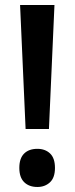

<svg xmlns="http://www.w3.org/2000/svg" viewBox="-20 -734 297 765"><path d="M175 -220H82L60 -714H197ZM57 -65Q57 -103 76 -122Q95 -141 129 -141Q160 -141 179.5 -122.5Q199 -104 199 -65Q199 -26 179 -7.5Q159 11 129 11Q96 11 76.5 -8Q57 -27 57 -65Z"/></svg>

Font: Noto Sans Myanmar UI Condensed SemiBold
Style: Regular
Weight: 600
Width: 3
Designer: Monotype Design Team
Foundry: Monotype Imaging Inc.
Version: Version 2.103; ttfautohint (v1.8.4.7-5d5b)